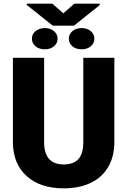

<svg xmlns="http://www.w3.org/2000/svg" viewBox="-20 -1030 705 1060"><path d="M611.3 -710.9V-245.6Q611.3 -166.5 577.6 -108.6Q543.9 -50.8 481 -20.5Q418 9.8 332 9.8Q202.1 9.8 127.4 -57.6Q52.7 -125 51.3 -242.2V-710.9H223.6V-238.8Q226.6 -122.1 332 -122.1Q385.3 -122.1 412.6 -151.4Q439.9 -180.7 439.9 -246.6V-710.9ZM156.2 -816.4Q156.2 -842.3 177 -858.6Q197.8 -875 227.1 -875Q257.3 -875 277.6 -858.4Q297.9 -841.8 297.9 -816.4Q297.9 -791.5 278.3 -774.7Q258.8 -757.8 227.1 -757.8Q195.8 -757.8 176 -774.7Q156.2 -791.5 156.2 -816.4ZM359.9 -816.4Q359.9 -841.8 380.1 -858.4Q400.4 -875 430.7 -875Q460.4 -875 480.7 -858.4Q501 -841.8 501 -816.4Q501 -791.5 481.4 -774.7Q461.9 -757.8 430.7 -757.8Q398.9 -757.8 379.4 -774.7Q359.9 -791.5 359.9 -816.4ZM329.6 -956.5 390.6 -1009.8H530.8V-1002L388.2 -888.2H271.5L127.4 -1002.9V-1009.8H269Z"/></svg>

Font: Roboto Black
Style: Regular
Weight: 900
Designer: Google
Version: Version 2.134; 2016